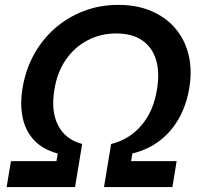

<svg xmlns="http://www.w3.org/2000/svg" viewBox="-20 -757 815 777"><path d="M6.8 0 24.4 -105H208.5L213.9 -135.7Q152.3 -152.3 117.4 -190.2Q82.5 -228 71.5 -282Q60.5 -335.9 71.3 -400.9Q83.5 -474.6 117.4 -536.4Q151.4 -598.1 203.1 -643.1Q254.9 -688 319.8 -712.6Q384.8 -737.3 459 -737.3Q533.2 -737.3 591.6 -712.6Q649.9 -688 688.7 -643.1Q727.5 -598.1 742.9 -536.4Q758.3 -474.6 746.1 -400.9Q735.4 -335.9 706.3 -282Q677.2 -228 629.6 -190.2Q582 -152.3 515.6 -135.7L510.7 -105H694.8L677.7 0H400.9L429.7 -174.3Q503.4 -192.4 552.2 -249.5Q601.1 -306.6 615.2 -394.5Q627 -465.3 611.1 -516.1Q595.2 -566.9 554.7 -594.2Q514.2 -621.6 450.7 -621.6Q387.7 -621.6 335 -594.2Q282.2 -566.9 246.8 -515.9Q211.4 -464.8 200.2 -394.5Q185.5 -307.1 215.1 -249.8Q244.6 -192.4 312.5 -174.3L283.7 0Z"/></svg>

Font: Inter SemiBold
Style: Italic
Weight: 600
Italic angle: -9.3988°
Designer: Rasmus Andersson
Foundry: rsms
Version: Version 4.001;git-66647c0bb